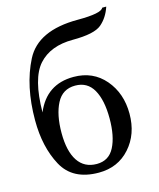

<svg xmlns="http://www.w3.org/2000/svg" viewBox="-115 -844 772 934"><g transform="rotate(-15 271.0 -377.5)"><path d="M268.1 -35.6Q329.1 -35.6 356.9 -89.8Q384.8 -144 384.8 -233.9Q384.8 -326.2 355 -378.7Q325.2 -431.2 263.7 -431.2Q199.7 -431.2 170.2 -374Q140.6 -316.9 140.6 -225.6Q140.6 -133.3 173.1 -84.5Q205.6 -35.6 268.1 -35.6ZM77.1 -346.2Q130.4 -474.1 267.1 -474.1Q364.7 -474.1 424.6 -404.1Q484.4 -334 484.4 -231Q484.4 -127.9 423.8 -60.1Q363.3 7.8 267.1 7.8Q135.7 7.8 84 -87.9Q32.2 -183.6 32.2 -317.9Q32.2 -491.2 95.2 -614.3Q158.2 -737.3 358.9 -737.3Q479 -737.3 489.3 -763.2H509.8Q492.7 -711.4 456.1 -680.4Q419.4 -649.4 311.5 -649.4Q197.8 -649.4 138.2 -583Q78.6 -516.6 77.1 -346.2Z"/></g></svg>

Font: Munson
Style: Regular
Weight: 400
Designer: Paul James MIller
Foundry: High-Logic / Made with FontCreator
Version: Version 2.10;May 5, 2019;FontCreator 11.5.0.2430 64-bit